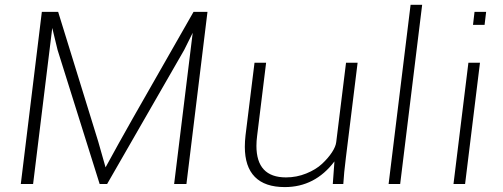

<svg xmlns="http://www.w3.org/2000/svg" viewBox="-20 -760 2076 793"><path d="M65.9 0 152.8 -710.9H220.2L385.7 -175.3L416 -68.8Q468.3 -165 529.3 -272.7Q590.3 -380.4 663.8 -508.5Q737.3 -636.7 779.3 -710.9H836.9L750 0H699.2L775.9 -624.5L740.7 -553.7L422.4 0H391.6L217.8 -553.7L195.8 -644.5L116.7 0Z M1156.2 12.7Q1074.2 12.7 1032.7 -29.3Q991.2 -71.3 991.2 -153.8Q991.2 -176.3 994.1 -201.2L1031.2 -501H1079.1L1042 -199.2Q1039.1 -177.2 1039.1 -157.7Q1039.1 -27.3 1161.1 -27.3Q1205.1 -27.3 1244.9 -43.5Q1284.7 -59.6 1310.1 -83.3Q1335.4 -106.9 1351.1 -130.9Q1366.7 -154.8 1368.7 -173.3L1409.2 -501H1457L1408.7 -109.9Q1400.4 -43.9 1397.9 0H1354.5L1361.3 -93.3Q1281.2 12.7 1156.2 12.7Z M1585 0 1675.8 -740.2H1723.6L1632.8 0Z M1933.6 -657.2 1939.9 -710.9H1987.8L1981.4 -657.2ZM1853 0 1914.6 -501H1962.4L1900.9 0Z"/></svg>

Font: Muli
Style: ExtraLightItalic
Weight: 200
Italic angle: -7°
Designer: Vernon Adams
Foundry: newtypography
Version: Version 2.0; ttfautohint (v1.00rc1.2-2d82) -l 8 -r 50 -G 200